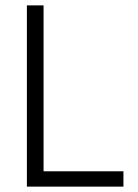

<svg xmlns="http://www.w3.org/2000/svg" viewBox="-20 -694 514 714"><path d="M439 0H80V-674H142V-57H439Z"/></svg>

Font: Hind Guntur Light
Style: Regular
Weight: 300
Designer: Manushi Parikh, Hitesh Malaviya
Foundry: Indian Type Foundry
Version: Version 1.002;PS 1.0;hotconv 1.0.86;makeotf.lib2.5.63406; tt